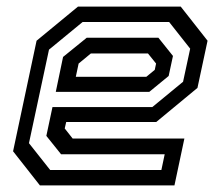

<svg xmlns="http://www.w3.org/2000/svg" viewBox="-20 -560 666 580"><path d="M526 -540 607 -437 576.5 -294.5 452 -191.5H180L175.5 -172L199.5 -141.5H537L507 0H100.5L19.5 -103L90.5 -437L215.5 -540ZM458.5 -446 502.5 -391 489.5 -330.5 431 -282.5H148.5L170.5 -388L242 -446ZM491 -493.5H229.5L128 -410L67.5 -127.5L131.5 -46.5H467.5L477.5 -94H164.5L120 -149.5L138.5 -236.5H440L533 -313L554.5 -413ZM427 -398.5H254.5L217.5 -368L209 -328H422L447.5 -349L451.5 -368Z"/></svg>

Font: Tourney Medium
Style: Italic
Weight: 500
Italic angle: -12°
Version: Version 1.015